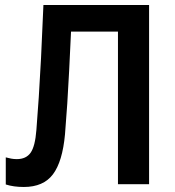

<svg xmlns="http://www.w3.org/2000/svg" viewBox="-20 -734 697 765"><path d="M75 11Q34 11 3 1V-107Q14 -104 24.5 -102Q35 -100 47 -100Q84 -100 102 -125.5Q120 -151 125 -216Q130 -279 134.5 -347Q139 -415 143.5 -503Q148 -591 153 -714H574V0H450V-608H263Q259 -522 255.5 -452Q252 -382 248 -320.5Q244 -259 239 -199Q229 -90 191 -39.5Q153 11 75 11Z"/></svg>

Font: Noto Sans SemiCondensed SemiBold
Style: Regular
Weight: 600
Width: 4
Designer: Monotype Design Team
Foundry: Monotype Imaging Inc.
Version: Version 2.013; ttfautohint (v1.8.4.7-5d5b)